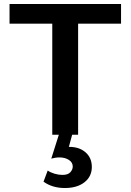

<svg xmlns="http://www.w3.org/2000/svg" viewBox="-20 -678 657 966"><path d="M243 0V-658H373V0ZM28 -559V-658H589V-559ZM276 0H343L318 92L271 77Q281 69 295.5 65Q310 61 329 61Q379 61 410.5 88.5Q442 116 442 162Q442 210 405 239Q368 268 306 268Q275 268 248 260Q221 252 199 236L220 180Q234 190 254.5 196Q275 202 294 202Q322 202 334 188.5Q346 175 346 160Q346 139 326.5 126.5Q307 114 279 114Q269 114 259 115.5Q249 117 238 120Z"/></svg>

Font: Ysabeau
Style: Bold
Weight: 700
Designer: Christian Thalmann (Catharsis Fonts)
Version: Version 2.000;gftools[0.9.27.dev2+g8671c4b]